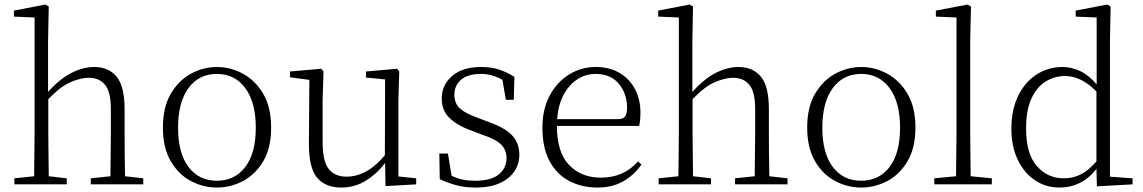

<svg xmlns="http://www.w3.org/2000/svg" viewBox="-20 -820 5084 854"><path d="M470.2 0H383.8V-26.9L471.2 -36.1L473.1 -226.1V-334Q473.1 -412.1 447 -443.1Q420.9 -474.1 375 -474.1Q340.3 -474.1 294.9 -455.1Q249.5 -436 194.8 -378.9V-226.1L196.8 -36.1L276.9 -26.9V0H43.9V-26.9L131.8 -36.1L133.8 -226.1V-742.2L42 -746.1V-772.9L181.2 -799.8L196.8 -791L193.8 -637.2V-411.1Q245.1 -468.8 297.4 -495.4Q349.6 -522 398.9 -522Q462.9 -522 498.5 -479.2Q534.2 -436.5 534.2 -334V-226.1Q534.2 -184.6 534.7 -130.6Q535.2 -76.7 536.1 -36.1L617.2 -26.9V0Z M944.8 14.2Q883.8 14.2 828.9 -14.9Q773.9 -43.9 739.3 -103.3Q704.6 -162.6 704.6 -252.9Q704.6 -342.8 739.5 -402.6Q774.4 -462.4 829.3 -492.2Q884.3 -522 944.8 -522Q1005.4 -522 1060.5 -492.2Q1115.7 -462.4 1150.9 -402.6Q1186 -342.8 1186 -252.9Q1186 -162.6 1151.1 -103.3Q1116.2 -43.9 1061 -14.9Q1005.9 14.2 944.8 14.2ZM944.8 -16.1Q1024.4 -16.1 1071 -77.4Q1117.7 -138.7 1117.7 -252Q1117.7 -365.2 1071 -428.2Q1024.4 -491.2 944.8 -491.2Q864.7 -491.2 818.4 -428.2Q772 -365.2 772 -252Q772 -138.7 818.4 -77.4Q864.7 -16.1 944.8 -16.1Z M1694.8 7.8 1692.9 -95.2Q1654.8 -45.4 1606 -15.6Q1557.1 14.2 1498 14.2Q1427.2 14.2 1390.1 -30Q1353 -74.2 1354 -185.1L1356 -464.8L1270 -476.1V-502L1408.7 -514.2L1418.9 -502L1415 -377V-188Q1415 -102.5 1442.1 -68.4Q1469.2 -34.2 1521 -34.2Q1567.4 -34.2 1610.8 -58.8Q1654.3 -83.5 1691.9 -129.9L1692.9 -466.8L1607.9 -475.1V-502L1746.1 -514.2L1755.9 -502L1752 -377V-35.2L1831.1 -26.9V0Z M2094.7 14.2Q2049.3 14.2 2012.5 4.6Q1975.6 -4.9 1936 -22.9L1934.1 -137.2H1972.2L1988.8 -38.1Q2010.7 -27.3 2035.9 -21.7Q2061 -16.1 2094.7 -16.1Q2164.1 -16.1 2198.5 -44.2Q2232.9 -72.3 2232.9 -116.2Q2232.9 -153.3 2209.2 -177Q2185.5 -200.7 2124 -221.2L2073.7 -240.2Q2014.6 -261.7 1979.7 -294.9Q1944.8 -328.1 1944.8 -381.8Q1944.8 -441.4 1990.5 -481.7Q2036.1 -522 2121.1 -522Q2164.6 -522 2198.2 -511.2Q2231.9 -500.5 2268.1 -478L2265.1 -376H2230L2214.8 -464.8Q2168.9 -491.2 2120.1 -491.2Q2060.1 -491.2 2030.5 -465.1Q2001 -439 2001 -398.9Q2001 -359.9 2025.9 -337.4Q2050.8 -314.9 2105 -295.9L2152.8 -277.8Q2228 -251 2259 -216.6Q2290 -182.1 2290 -131.8Q2290 -92.3 2268.6 -59.1Q2247.1 -25.9 2203.9 -5.9Q2160.6 14.2 2094.7 14.2Z M2638.7 14.2Q2567.4 14.2 2511.7 -15.1Q2456.1 -44.4 2424.3 -103.5Q2392.6 -162.6 2392.6 -252Q2392.6 -334 2425 -394.8Q2457.5 -455.6 2511.5 -488.8Q2565.4 -522 2629.9 -522Q2691.4 -522 2736.1 -495.4Q2780.8 -468.8 2804.7 -423.1Q2828.6 -377.4 2828.6 -319.8Q2828.6 -282.7 2822.8 -259.8H2457Q2457.5 -140.6 2512.2 -85.2Q2566.9 -29.8 2651.9 -29.8Q2704.1 -29.8 2744.9 -47.9Q2785.6 -65.9 2817.9 -102.1L2833 -87.9Q2799.8 -40.5 2751.5 -13.2Q2703.1 14.2 2638.7 14.2ZM2458 -290H2728Q2752 -290 2760.5 -302.5Q2769 -314.9 2769 -340.8Q2769 -403.8 2732.4 -447.5Q2695.8 -491.2 2628.9 -491.2Q2584 -491.2 2546.9 -466.6Q2509.8 -441.9 2486.1 -396.7Q2462.4 -351.6 2458 -290Z M3335.9 0H3249.5V-26.9L3336.9 -36.1L3338.9 -226.1V-334Q3338.9 -412.1 3312.7 -443.1Q3286.6 -474.1 3240.7 -474.1Q3206.1 -474.1 3160.6 -455.1Q3115.2 -436 3060.5 -378.9V-226.1L3062.5 -36.1L3142.6 -26.9V0H2909.7V-26.9L2997.6 -36.1L2999.5 -226.1V-742.2L2907.7 -746.1V-772.9L3046.9 -799.8L3062.5 -791L3059.6 -637.2V-411.1Q3110.8 -468.8 3163.1 -495.4Q3215.3 -522 3264.6 -522Q3328.6 -522 3364.3 -479.2Q3399.9 -436.5 3399.9 -334V-226.1Q3399.9 -184.6 3400.4 -130.6Q3400.9 -76.7 3401.9 -36.1L3482.9 -26.9V0Z M3810.5 14.2Q3749.5 14.2 3694.6 -14.9Q3639.6 -43.9 3605 -103.3Q3570.3 -162.6 3570.3 -252.9Q3570.3 -342.8 3605.2 -402.6Q3640.1 -462.4 3695.1 -492.2Q3750 -522 3810.5 -522Q3871.1 -522 3926.3 -492.2Q3981.4 -462.4 4016.6 -402.6Q4051.8 -342.8 4051.8 -252.9Q4051.8 -162.6 4016.8 -103.3Q3981.9 -43.9 3926.8 -14.9Q3871.6 14.2 3810.5 14.2ZM3810.5 -16.1Q3890.1 -16.1 3936.8 -77.4Q3983.4 -138.7 3983.4 -252Q3983.4 -365.2 3936.8 -428.2Q3890.1 -491.2 3810.5 -491.2Q3730.5 -491.2 3684.1 -428.2Q3637.7 -365.2 3637.7 -252Q3637.7 -138.7 3684.1 -77.4Q3730.5 -16.1 3810.5 -16.1Z M4231.4 0H4135.7V-26.9L4232.4 -36.1L4234.4 -226.1V-742.2L4142.6 -746.1V-772.9L4283.7 -799.8L4298.8 -791L4295.4 -637.2V-226.1L4297.4 -36.1L4391.6 -26.9V0Z M4858.9 8.8 4856.9 -68.8Q4823.7 -26.4 4782.5 -6.1Q4741.2 14.2 4693.8 14.2Q4630.4 14.2 4581.8 -19.3Q4533.2 -52.7 4505.9 -111.6Q4478.5 -170.4 4478.5 -247.1Q4478.5 -332 4508.8 -393.8Q4539.1 -455.6 4590.8 -488.8Q4642.6 -522 4707.5 -522Q4745.1 -522 4783.7 -504.2Q4822.3 -486.3 4857.9 -444.8V-742.2L4764.6 -746.1V-772.9L4904.8 -799.8L4919.9 -791L4917 -641.1V-34.2L5017.6 -26.9V0ZM4856.9 -102.1V-413.1Q4789.1 -481.9 4717.8 -481.9Q4670.4 -481.9 4630.9 -457.5Q4591.3 -433.1 4567.6 -381.3Q4543.9 -329.6 4543.9 -248Q4543.9 -136.2 4591.8 -81.5Q4639.6 -26.9 4710.9 -26.9Q4752.9 -26.9 4787.1 -44.2Q4821.3 -61.5 4856.9 -102.1Z"/></svg>

Font: Source Han Serif TW ExtraLight
Style: Regular
Weight: 250
Designer: Ryoko NISHIZUKA Ë•øÂ°öÊ∂ºÂ≠ê (kana & ideographs); Frank Grie√ühammer (Latin, Greek & Cyrillic); Wenlong ZHANG Âº†ÊñáÈæô 
Foundry: Adobe
Version: Version 2.003;hotconv 1.1.1;makeotfexe 2.6.0